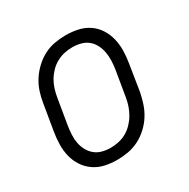

<svg xmlns="http://www.w3.org/2000/svg" viewBox="-128 -644 756 769"><g transform="rotate(-30 250.0 -260.0)"><path d="M202 8Q173 8 146 2Q119 -4 97 -19Q75 -34 60 -56.5Q45 -79 38.5 -105.5Q32 -132 32.5 -160.5Q33 -189 38 -218L58 -338Q62 -363 70 -387.5Q78 -412 92.5 -434.5Q107 -457 127.5 -476Q148 -495 171.5 -507Q195 -519 221 -523.5Q247 -528 272 -528Q300 -528 327.5 -522Q355 -516 377 -501Q399 -486 413.5 -463.5Q428 -441 434.5 -414.5Q441 -388 440.5 -359.5Q440 -331 435 -302L416 -182Q411 -157 403 -132.5Q395 -108 381 -85.5Q367 -63 346.5 -44Q326 -25 302 -13Q278 -1 252.5 3.5Q227 8 202 8ZM203 -47Q221 -47 240 -51Q259 -55 276 -64.5Q293 -74 307 -88.5Q321 -103 331 -120Q341 -137 347 -155Q353 -173 356 -191L376 -311Q379 -331 379.5 -350.5Q380 -370 376.5 -388.5Q373 -407 364.5 -423.5Q356 -440 342 -451.5Q328 -463 309 -468Q290 -473 271 -473Q252 -473 233.5 -469Q215 -465 197.5 -455.5Q180 -446 166 -431.5Q152 -417 142 -400Q132 -383 126.5 -365Q121 -347 118 -329L98 -209Q95 -189 94 -169.5Q93 -150 96.5 -131.5Q100 -113 109 -96.5Q118 -80 132 -68.5Q146 -57 164.5 -52Q183 -47 203 -47Z"/></g></svg>

Font: Iosevka SS04 Light
Style: Italic
Weight: 300
Italic angle: -9°
Monospace: yes
Designer: Belleve Invis
Foundry: Belleve Invis
Version: Version 19.0.0; ttfautohint (v1.8.4)